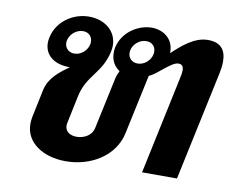

<svg xmlns="http://www.w3.org/2000/svg" viewBox="-63 -588 823 677"><g transform="rotate(10 348.5 -249.5)"><path d="M164.2 -320.8H168.3C135 -296.7 99.2 -270.8 89.2 -225L68.3 -125C66.7 -116.7 65.8 -108.3 65.8 -100C65.8 -33.3 129.2 8.3 210.8 8.3C302.5 8.3 384.2 -43.3 401.7 -125L447.5 -339.2C475 -349.2 517.5 -400 543.3 -400C555.8 -400 561.7 -393.3 561.7 -378.3C561.7 -370.8 560 -361.7 557.5 -350L483.3 0H608.3L691.7 -391.7C695 -407.5 696.7 -420.8 696.7 -433.3C696.7 -475.8 677.5 -500 631.7 -500C582.5 -500 540.8 -461.7 507.5 -430.8V-435.8C507.5 -481.7 470.8 -508.3 429.2 -508.3C381.7 -508.3 325.8 -475 313.3 -416.7C311.7 -410 311.7 -403.3 311.7 -397.5C311.7 -370 324.2 -350 343.3 -337.5C339.2 -330 335 -320 332.5 -308.3L293.3 -125C286.7 -95 256.7 -83.3 234.2 -83.3C214.2 -83.3 192.5 -92.5 192.5 -115.8C192.5 -118.3 192.5 -121.7 193.3 -125L214.2 -225C230.8 -303.3 284.2 -319.2 301.7 -400C303.3 -407.5 304.2 -415 304.2 -421.7C304.2 -472.5 262.5 -508.3 204.2 -508.3C147.5 -508.3 91.7 -470.8 79.2 -412.5C77.5 -405 76.7 -398.3 76.7 -392.5C76.7 -346.7 114.2 -320.8 164.2 -320.8ZM175 -370.8C155 -370.8 140.8 -385 140.8 -403.3C140.8 -406.7 140.8 -409.2 141.7 -412.5C146.7 -435.8 169.2 -454.2 192.5 -454.2C212.5 -454.2 225.8 -440.8 225.8 -421.7C225.8 -418.3 225.8 -415.8 225 -412.5C220 -389.2 198.3 -370.8 175 -370.8ZM418.3 -458.3C438.3 -458.3 451.7 -445 451.7 -425.8C451.7 -422.5 451.7 -420 450.8 -416.7C445.8 -393.3 424.2 -375 400.8 -375C380.8 -375 366.7 -389.2 366.7 -407.5C366.7 -410.8 366.7 -413.3 367.5 -416.7C372.5 -440 395 -458.3 418.3 -458.3Z"/></g></svg>

Font: BoonHome
Style: Bold Oblique
Weight: 700
Italic angle: -12°
Designer: Sungsit Sawaiwan
Foundry: Sungsit Sawaiwan
Version: Version 0.2